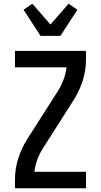

<svg xmlns="http://www.w3.org/2000/svg" viewBox="-20 -1007 540 1027"><path d="M60 0V-46Q60 -103 77 -157.5Q94 -212 124 -260L291 -522Q309 -551 320.5 -582.5Q332 -614 336 -647H60V-735H440V-689Q440 -632 423 -577.5Q406 -523 376 -475L209 -213Q191 -184 179.5 -152.5Q168 -121 164 -88H440V0ZM197 -815 106 -955 153 -987 250 -876 347 -987 394 -955 303 -815Z"/></svg>

Font: Iosevka Curly Semibold
Style: Regular
Weight: 600
Monospace: yes
Designer: Belleve Invis
Foundry: Belleve Invis
Version: Version 22.1.2; ttfautohint (v1.8.4)